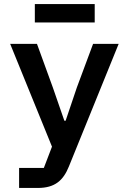

<svg xmlns="http://www.w3.org/2000/svg" viewBox="-20 -734 640 954"><path d="M74.9 199.9H168.3C252.8 199.9 294.4 162.6 322.4 93L569.6 -516H442.5L361.9 -299.4L306.1 -134.2H299.7L242.5 -299.4L163.7 -516H30.5L238.3 -5.3L197.8 100.5H74.9ZM153.1 -622.5H450.6V-713.8H153.1Z"/></svg>

Font: Margiela Mono SemiBold
Style: Regular
Weight: 600
Designer: Mike Abbink, Paul van der Laan, Pieter van Rosmalen
Foundry: Bold Monday
Version: Version 2.003 2021